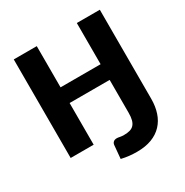

<svg xmlns="http://www.w3.org/2000/svg" viewBox="-202 -889 1181 1229"><g transform="rotate(-30 388.5 -274.5)"><path d="M706.5 -728.5V-69.5Q706.5 -14 691.2 31.8Q676 77.5 645.2 110.2Q614.5 143 568 160.8Q521.5 178.5 458.5 178.5Q430 178.5 402.2 175.5Q374.5 172.5 344.5 165.5L353.5 67Q355 54 364 46Q373 38 389.5 38Q398 38 410.5 40.8Q423 43.5 440.5 43.5Q465 43.5 483.2 38.5Q501.5 33.5 513.2 21Q525 8.5 530.8 -12.5Q536.5 -33.5 536.5 -65.5V-308H240.5V0H70.5V-728.5H240.5V-424H536.5V-728.5Z"/></g></svg>

Font: Lato 2
Style: Regular
Weight: 900
Designer: Lukasz Dziedzic with Adam Twardoch and Botio Nikoltchev
Foundry: tyPoland Lukasz Dziedzic
Version: Version 2.015; 2015-08-06; http://www.latofonts.com/